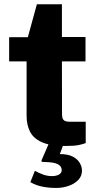

<svg xmlns="http://www.w3.org/2000/svg" viewBox="-20 -696 472 924"><path d="M391.5 -400.5H278L278.5 -145.5Q278.5 -130 283.2 -122.5Q288 -115 296.5 -112.5Q305 -110 317.5 -110H392.5V-7.5Q382 -3 360 1.8Q338 6.5 295.5 6.5Q221 6.5 180.2 -12.2Q139.5 -31 123.8 -63.8Q108 -96.5 108 -138V-400.5H24V-517H114L157.5 -675.5H278V-518H391.5ZM374.5 125Q374.5 151 357.2 169.5Q340 188 311.5 198.2Q283 208.5 250 208.5Q217 208.5 185.2 202.5Q153.5 196.5 126 180.5L148 126Q164.5 135.5 186 143.5Q207.5 151.5 229 151.5Q251 151.5 264 144Q277 136.5 277 123Q277 104 257.8 94Q238.5 84 190 83.5Q183 83.5 180.5 81.8Q178 80 181 73L218 -12.5H289.5L268 45.5Q307.5 45.5 330.8 58Q354 70.5 364.2 88.8Q374.5 107 374.5 125Z"/></svg>

Font: Public Sans Thin ExtraBold
Style: Regular
Weight: 800
Version: Version 1.007